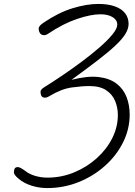

<svg xmlns="http://www.w3.org/2000/svg" viewBox="-20 -951 688 975"><path d="M219.5 4Q178.5 4 140 -8.2Q101.5 -20.5 75.5 -42.5Q50.5 -63 50.5 -75.8Q50.5 -88.5 55.5 -96.5Q60 -102.5 71 -102.5Q82 -102.5 109 -82.5Q128 -67 158.2 -58Q188.5 -49 220.5 -49Q292 -49 356.2 -75.5Q420.5 -102 470.8 -147Q521 -192 549.8 -249Q578.5 -306 578.5 -367Q578.5 -404 564.8 -437.8Q551 -471.5 519.2 -492.8Q487.5 -514 433.5 -514Q398.5 -514 345.5 -507Q292.5 -500 231 -463Q216 -453.5 204.8 -455.2Q193.5 -457 189.5 -465.5Q185.5 -475 185.8 -485.5Q186 -496 203 -507Q245 -533 295 -566.8Q345 -600.5 394.2 -637.2Q443.5 -674 484.8 -709.8Q526 -745.5 550.8 -775.8Q575.5 -806 575.5 -826Q575.5 -849.5 551.8 -864Q528 -878.5 490 -878.5Q442 -878.5 371.2 -854.8Q300.5 -831 222.5 -778.5Q210 -770.5 198.5 -772.8Q187 -775 182 -784.5Q176 -794.5 176.5 -807.2Q177 -820 203 -837Q277.5 -887.5 348.8 -909.2Q420 -931 479 -931Q528.5 -931 563 -918.8Q597.5 -906.5 615.2 -883.8Q633 -861 633 -829.5Q633 -805 616.5 -778.2Q600 -751.5 565 -718.8Q530 -686 475 -643.8Q420 -601.5 343 -545.5Q424.5 -566.5 481 -559.8Q537.5 -553 572.2 -526Q607 -499 622.8 -458Q638.5 -417 638.5 -369Q638.5 -295.5 605 -228.2Q571.5 -161 513 -108.8Q454.5 -56.5 379 -26.2Q303.5 4 219.5 4Z"/></svg>

Font: Edu VIC WA NT Hand
Style: Regular
Weight: 400
Designer: Tina and Corey Anderson, Eben Sorkin, Mirko Velimirovic
Foundry: Google for Education
Version: Version 1.000